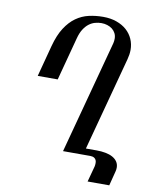

<svg xmlns="http://www.w3.org/2000/svg" viewBox="-93 -798 815 1002"><g transform="rotate(10 314.5 -297.0)"><path d="M88.9 -363.8 132.8 -529.8Q148.9 -589.8 173.6 -627.9Q198.2 -666 229.2 -688Q260.3 -710 296.6 -718.3Q333 -726.6 372.1 -726.6Q412.1 -726.6 443.6 -715.3Q475.1 -704.1 497.1 -684.6Q519 -665 530.8 -638.4Q542.5 -611.8 542.5 -581.1Q542.5 -568.8 540.5 -556.2Q538.6 -543.5 535.2 -530.8L402.3 -34.2H459.5Q484.9 -34.2 506.6 -30Q528.3 -25.9 544.2 -17.1Q560.1 -8.3 569.1 5.1Q578.1 18.6 578.1 36.6Q578.1 46.9 575.2 57.6L555.7 133.8H440.9L463.4 50.3Q465.3 42.5 465.3 31.7Q465.3 22.5 462.4 16.4Q459.5 10.3 454.6 6.6Q449.7 2.9 444.1 1.5Q438.5 0 432.6 0H287.1L447.8 -600.1Q449.2 -606 450 -612.5Q450.7 -619.1 450.7 -624.5Q450.7 -640.6 444.1 -653.3Q437.5 -666 426.3 -674.8Q415 -683.6 400.1 -688.2Q385.3 -692.9 368.7 -692.9Q352.1 -692.9 335.2 -688.2Q318.4 -683.6 303.2 -672.1Q288.1 -660.6 275.6 -641.1Q263.2 -621.6 255.4 -591.8L194.8 -363.8Z"/></g></svg>

Font: Arian Grqi
Style: Regular
Weight: 400
Designer: Ruben Hakobyan (Tarumian)
Foundry: Ruben Hakobyan (Tarumian)
Version: Version 1.003